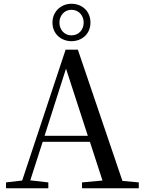

<svg xmlns="http://www.w3.org/2000/svg" viewBox="-20 -1001 766 1021"><path d="M360 -782C415 -782 461 -820 461 -881C461 -943 415 -981 360 -981C307 -981 259 -942 259 -881C259 -819 307 -782 360 -782ZM360 -813C322 -813 296 -843 296 -881C296 -918 322 -949 360 -949C399 -949 425 -918 425 -881C425 -843 399 -813 360 -813ZM331 -636 447 -279H217ZM416 0H718V-31L631 -39L394 -737H329L98 -41L12 -31V0H237V-31L141 -42L207 -247H458L525 -41L416 -31Z"/></svg>

Font: Noto Serif JP Medium
Style: Regular
Weight: 500
Designer: Ryoko NISHIZUKA 西塚涼子 (kana & ideographs); Frank Grießhammer (Latin, Greek & Cyrillic); Wenlong ZHANG 张文龙 (bopomofo); San
Foundry: Adobe
Version: Version 2.001;hotconv 1.1.0;makeotfexe 2.6.0